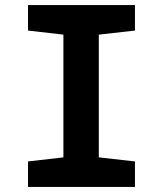

<svg xmlns="http://www.w3.org/2000/svg" viewBox="-20 -734 640 754"><path d="M510 0V-100L368 -116V-598L510 -614V-714H90V-614L229 -598V-116L90 -100V0Z"/></svg>

Font: Noto Sans Mono UI
Style: Bold
Weight: 700
Designer: Monotype Design team
Foundry: Monotype Imaging Inc.
Version: 1.000